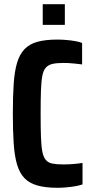

<svg xmlns="http://www.w3.org/2000/svg" viewBox="-20 -884 441 912"><path d="M253 8Q196 8 157.5 -3Q119 -14 96 -38Q73 -62 61 -102.5Q49 -143 45 -203Q41 -263 41 -344Q41 -426 45 -485.5Q49 -545 61 -585.5Q73 -626 96.5 -650.5Q120 -675 158 -685.5Q196 -696 253 -696Q274 -696 296.5 -694Q319 -692 338.5 -688.5Q358 -685 370 -680V-578Q352 -580 335.5 -582Q319 -584 305 -584.5Q291 -585 280 -585Q249 -585 229.5 -580.5Q210 -576 198 -563Q186 -550 181 -523.5Q176 -497 174.5 -453.5Q173 -410 173 -344Q173 -278 174.5 -234.5Q176 -191 181 -164.5Q186 -138 197.5 -124.5Q209 -111 228.5 -107Q248 -103 280 -103Q307 -103 330 -105Q353 -107 372 -110V-8Q358 -3 337.5 0.5Q317 4 295 6Q273 8 253 8ZM183 -766V-864H288V-766Z"/></svg>

Font: Saira Condensed
Style: Bold
Weight: 700
Width: 3
Designer: Hector Gatti with collaboration of the Omnibus-Type team
Foundry: Omnibus-Type
Version: Version 1.101